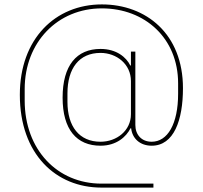

<svg xmlns="http://www.w3.org/2000/svg" viewBox="-20 -730 920 871"><path d="M676 103H440C240 103 92 -51 92 -274V-326C92 -539 242 -692 442 -692C637 -692 788 -557 788 -352V-305C788 -167 740 -87 668 -87C622 -87 594 -119 594 -163V-496H574V-433H571C553 -470 509 -508 436 -508C328 -508 264 -434 264 -287C264 -142 328 -69 436 -69C509 -69 553 -110 572 -148H575C580 -101 616 -69 668 -69C769 -69 810 -185 810 -330C810 -576 643 -710 442 -710C231 -710 70 -554 70 -300C70 -30 234 121 440 121H676ZM436 -87C339 -87 286 -157 286 -268V-306C286 -420 339 -490 436 -490C509 -490 574 -439 574 -362V-212C574 -137 509 -87 436 -87Z"/></svg>

Font: IBM Plex Arabic Thin
Style: Regular
Weight: 100
Designer: Mike Abbink, Paul van der Laan, Pieter van Rosmalen, Wael Morcos, Khajak Apelian
Foundry: Bold Monday
Version: Version 1.0